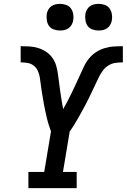

<svg xmlns="http://www.w3.org/2000/svg" viewBox="-20 -974 656 994"><path d="M127 0V-84H209L244 -294Q238 -310 232.5 -327Q227 -344 223 -361.5Q219 -379 215 -396.5Q211 -414 208 -431.5Q205 -449 202 -466.5Q199 -484 196 -502Q193 -520 191 -538Q189 -556 186 -573.5Q183 -591 176 -607Q169 -623 155 -634Q141 -645 123 -648Q105 -651 87 -651V-735Q110 -735 133.5 -733.5Q157 -732 179 -725Q201 -718 219.5 -705.5Q238 -693 251 -675Q264 -657 270.5 -635Q277 -613 280 -590.5Q283 -568 286 -545Q289 -522 292 -499.5Q295 -477 299 -454Q303 -431 307 -409Q319 -430 330.5 -452Q342 -474 352.5 -496Q363 -518 373.5 -540.5Q384 -563 394 -585Q404 -607 414.5 -629.5Q425 -652 441 -671.5Q457 -691 478 -704.5Q499 -718 522.5 -725Q546 -732 569.5 -733.5Q593 -735 616 -735V-651Q597 -651 578 -648.5Q559 -646 542 -635.5Q525 -625 512.5 -608.5Q500 -592 491.5 -574Q483 -556 474.5 -538Q466 -520 457.5 -502.5Q449 -485 440.5 -467Q432 -449 422.5 -431.5Q413 -414 403.5 -396.5Q394 -379 384 -361.5Q374 -344 363.5 -327Q353 -310 341 -294L306 -84H377V0ZM491 -816Q474 -816 458.5 -821.5Q443 -827 434 -839.5Q425 -852 422.5 -868.5Q420 -885 422 -902Q424 -913 430 -924Q436 -935 446 -942Q456 -949 467.5 -951.5Q479 -954 491 -954Q507 -954 522.5 -948.5Q538 -943 547 -930.5Q556 -918 559 -901.5Q562 -885 559 -868Q557 -857 551 -846Q545 -835 535 -828Q525 -821 513.5 -818.5Q502 -816 491 -816ZM291 -816Q274 -816 258.5 -821.5Q243 -827 234 -839.5Q225 -852 222.5 -868.5Q220 -885 222 -902Q224 -913 230 -924Q236 -935 246 -942Q256 -949 267.5 -951.5Q279 -954 291 -954Q307 -954 322.5 -948.5Q338 -943 347 -930.5Q356 -918 359 -901.5Q362 -885 359 -868Q357 -857 351 -846Q345 -835 335 -828Q325 -821 313.5 -818.5Q302 -816 291 -816Z"/></svg>

Font: Iosevka Etoile Medium Oblique
Style: Regular
Weight: 500
Italic angle: -9°
Designer: Belleve Invis
Foundry: Belleve Invis
Version: Version 15.5.2; ttfautohint (v1.8.4)